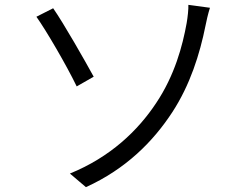

<svg xmlns="http://www.w3.org/2000/svg" viewBox="-20 -747 1040 791"><path d="M268 -32 334 24C499 -51 611 -164 690 -285C763 -397 803 -523 827 -643C830 -659 837 -690 845 -715L756 -727C757 -710 753 -675 749 -652C732 -558 700 -437 623 -322C548 -209 435 -100 268 -32ZM199 -713 130 -678C170 -622 254 -478 296 -391L366 -431C331 -495 243 -650 199 -713Z"/></svg>

Font: Noto Sans JP DemiLight
Style: Regular
Weight: 350
Designer: Ryoko NISHIZUKA 西塚涼子 (kana, bopomofo & ideographs); Paul D. Hunt (Latin, Greek & Cyrillic); Sandoll Communications 산돌커뮤니
Foundry: Adobe
Version: Version 2.004;hotconv 1.0.118;makeotfexe 2.5.65603